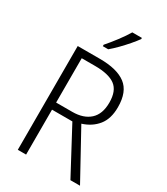

<svg xmlns="http://www.w3.org/2000/svg" viewBox="-228 -1045 994 1144"><g transform="rotate(30 269.0 -473.5)"><path d="M244 -714Q362 -714 421.5 -669Q481 -624 481 -518Q481 -438 443 -391Q405 -344 341 -324L519 0H453L288 -309H148V0H91V-714ZM240 -663H148V-358H259Q336 -358 379.5 -397.5Q423 -437 423 -516Q423 -597 378.5 -630Q334 -663 240 -663ZM398 -939Q383 -918 359 -890Q335 -862 308 -834.5Q281 -807 258 -788H221V-798Q250 -831 281 -872Q312 -913 332 -947H398Z"/></g></svg>

Font: Noto Sans Thai Looped SemiCondensed Light
Style: Regular
Weight: 300
Width: 4
Designer: Sasikarn Vongin, Ben Mitchell
Foundry: The Fontpad Ltd
Version: Version 1.001; ttfautohint (v1.8.4.7-5d5b)